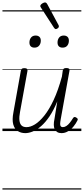

<svg xmlns="http://www.w3.org/2000/svg" viewBox="-20 -1073 686 1572"><path d="M187 17Q152 17 125.5 0Q99 -17 88.5 -54.5Q78 -92 90 -154L151 -495Q153 -506 159.5 -510.5Q166 -515 179 -515Q195 -515 201 -509.5Q207 -504 205 -493L144 -157Q136 -116 139 -88Q142 -60 156 -46Q170 -32 197 -32Q229 -32 266 -54.5Q303 -77 342.5 -126Q382 -175 419 -254Q456 -333 487 -446L494 -496Q497 -508 503.5 -512Q510 -516 524 -516Q538 -516 544.5 -511Q551 -506 549 -495L477 -96Q473 -74 472.5 -60Q472 -46 477.5 -39Q483 -32 494 -32Q509 -32 523.5 -41.5Q538 -51 551.5 -68Q565 -85 578 -106Q583 -114 589.5 -115Q596 -116 605 -110Q614 -105 616 -99Q618 -93 614 -87Q602 -62 582.5 -38Q563 -14 537.5 1.5Q512 17 484 17Q463 17 449 8.5Q435 0 428 -14.5Q421 -29 420.5 -50.5Q420 -72 426 -99L449 -243Q419 -170 385.5 -120.5Q352 -71 317 -40.5Q282 -10 248.5 3.5Q215 17 187 17ZM262 -683Q243 -683 232 -693.5Q221 -704 221 -725Q221 -749 234 -765.5Q247 -782 272 -782Q291 -782 302.5 -771.5Q314 -761 314 -740Q314 -716 300.5 -699.5Q287 -683 262 -683ZM492 -683Q473 -683 462 -693.5Q451 -704 451 -725Q451 -749 464 -765.5Q477 -782 502 -782Q521 -782 532.5 -771.5Q544 -761 544 -740Q544 -716 531 -699.5Q518 -683 492 -683ZM437 -835Q433 -835 429.5 -837.5Q426 -840 422 -846L315 -1011Q312 -1015 311 -1018Q310 -1021 310 -1025Q311 -1032 317.5 -1038Q324 -1044 333 -1048.5Q342 -1053 349 -1053Q359 -1053 367 -1039L459 -868Q461 -865 461.5 -862Q462 -859 462 -856Q462 -848 453 -841.5Q444 -835 437 -835ZM0 469H646V479H0ZM0 -20H646V0H0ZM0 -505H646V-500H0ZM0 -989H646V-979H0Z"/></svg>

Font: Playwrite DE VA Guides
Style: Regular
Weight: 400
Designer: Veronika Burian, José Scaglione
Foundry: TypeTogether
Version: Version 1.003